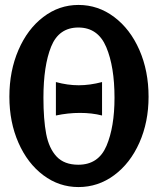

<svg xmlns="http://www.w3.org/2000/svg" viewBox="-20 -749 640 778"><path d="M299 -403.5Q344 -403.5 393.5 -416.5V-281Q353 -291.5 304 -291.5Q255.5 -291.5 206.5 -281V-416.5Q254 -403.5 299 -403.5ZM18 -357Q18 -461.5 54.8 -546.5Q91.5 -631.5 155.5 -680.2Q219.5 -729 298 -729Q377.5 -729 442.5 -680.2Q507.5 -631.5 544.8 -546.5Q582 -461.5 582 -357Q582 -254.5 544.8 -170.8Q507.5 -87 442.5 -39Q377.5 9 298 9Q219.5 9 155.5 -39Q91.5 -87 54.8 -170.5Q18 -254 18 -357ZM444 -353Q444 -479 410.5 -558.2Q377 -637.5 297.5 -637.5Q218.5 -637.5 187.2 -560Q156 -482.5 156 -353Q156 -264.5 167.2 -206Q178.5 -147.5 209.5 -114.5Q240.5 -81.5 297.5 -81.5Q379 -81.5 411.5 -158Q444 -234.5 444 -353Z"/></svg>

Font: JuliaMono ExtraBold
Style: Regular
Weight: 800
Monospace: yes
Designer: cormullion
Foundry: corm
Version: Version 0.055; ttfautohint (v1.8.4)